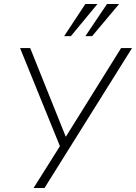

<svg xmlns="http://www.w3.org/2000/svg" viewBox="-20 -947 685 967"><path d="M149 0 290 -224 287 -198 81 -705H132L311 -259H312L590 -705H645L204 0ZM303 -765 410 -927H471L337 -765ZM410 -765 519 -927H580L444 -765Z"/></svg>

Font: Nunito Sans 7pt SemiCondensed ExtraLight
Style: Italic
Weight: 250
Width: 4
Italic angle: -9°
Designer: Vernon Adams
Foundry: Vernon Adams
Version: Version 3.101;gftools[0.9.27]